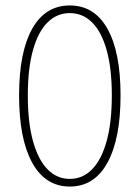

<svg xmlns="http://www.w3.org/2000/svg" viewBox="-20 -672 512 704"><path d="M236 12Q146 12 98 -75.5Q50 -163 50 -322Q50 -481 98 -566.5Q146 -652 236 -652Q326 -652 374 -566.5Q422 -481 422 -322Q422 -163 374 -75.5Q326 12 236 12ZM236 -16Q283 -16 317.5 -51Q352 -86 371 -154.5Q390 -223 390 -322Q390 -421 371 -488.5Q352 -556 317.5 -590Q283 -624 236 -624Q189 -624 154.5 -590Q120 -556 101 -488.5Q82 -421 82 -322Q82 -223 101 -154.5Q120 -86 154.5 -51Q189 -16 236 -16Z"/></svg>

Font: Source Sans 3 Variable
Style: Regular
Weight: 200
Designer: Paul D. Hunt
Foundry: Adobe Systems Incorporated
Version: Version 3.026